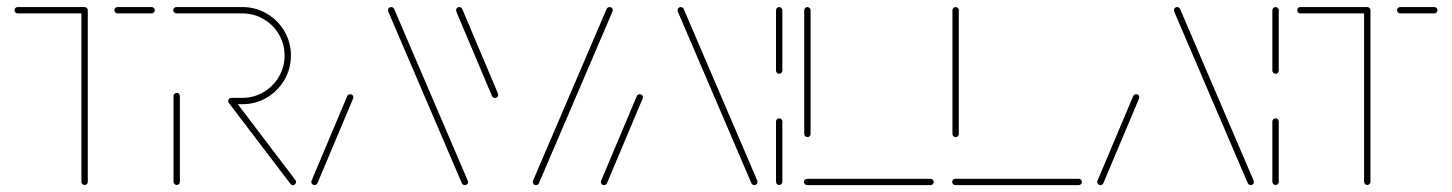

<svg xmlns="http://www.w3.org/2000/svg" viewBox="-20 -539 4227 559"><path d="M235.6 -509.3V-9.6Q235.6 -5.9 233 -3.1Q230.4 -0.4 226.3 -0.4Q222.6 -0.4 219.8 -3.1Q217 -5.9 217 -9.6V-509.3ZM22.2 -509.3Q22.2 -513.3 25 -515.9Q27.8 -518.5 31.5 -518.5H226.3Q230 -518.5 232.8 -515.7Q235.6 -513 235.6 -509.3Q235.6 -505.6 232.8 -502.8Q230 -500 226.3 -500H31.5Q27.8 -500 25 -502.8Q22.2 -505.6 22.2 -509.3ZM313 -509.3Q313 -513.3 315.7 -515.9Q318.5 -518.5 322.2 -518.5H421.5Q425.2 -518.5 428 -515.7Q430.7 -513 430.7 -509.3Q430.7 -505.6 428 -502.8Q425.2 -500 421.5 -500H322.2Q318.5 -500 315.7 -502.8Q313 -505.6 313 -509.3Z M494.4 -0.4Q490.7 -0.4 488 -3.1Q485.2 -5.9 485.2 -9.6V-259.3Q485.2 -263.3 488 -265.9Q490.7 -268.5 494.4 -268.5Q498.5 -268.5 501.1 -265.9Q503.7 -263.3 503.7 -259.3V-9.6Q503.7 -5.9 501.1 -3.1Q498.5 -0.4 494.4 -0.4ZM841.9 -9.3Q841.9 -5.6 839.3 -2.8Q836.7 0 832.6 0Q828.1 0 825.6 -3.7L646.3 -239.3Q644.4 -241.9 644.4 -244.8Q644.4 -248.9 647.2 -251.5Q650 -254.1 653.7 -254.1Q658.1 -254.1 661.1 -250.4L840 -14.8Q841.9 -12.2 841.9 -9.3ZM644.4 -244.8Q644.4 -248.9 647.2 -251.5Q650 -254.1 653.7 -254.1H685.6Q718.9 -254.1 747.2 -270.7Q775.6 -287.4 792 -315.7Q808.5 -344.1 808.5 -377.4Q808.5 -410.7 792 -438.9Q775.6 -467 747.2 -483.5Q718.9 -500 685.6 -500H493.7Q490 -500 487.2 -502.8Q484.4 -505.6 484.4 -509.3Q484.4 -513.3 487.2 -515.9Q490 -518.5 493.7 -518.5H685.6Q723.7 -518.5 756.3 -499.6Q788.9 -480.7 808 -448.3Q827 -415.9 827 -377.4Q827 -338.9 808 -306.3Q788.9 -273.7 756.5 -254.6Q724.1 -235.6 685.6 -235.6H653.7Q650 -235.6 647.2 -238.3Q644.4 -241.1 644.4 -244.8Z M895.6 0Q891.9 0 889.1 -2.8Q886.3 -5.6 886.3 -9.3Q886.3 -11.5 887 -12.6L991.1 -259.6Q992.2 -261.9 994.6 -263.3Q997 -264.8 999.6 -264.8Q1003.7 -264.8 1006.3 -262.2Q1008.9 -259.6 1008.9 -255.6Q1008.9 -253.3 1008.1 -252.2L904.1 -5.2Q903 -3 900.6 -1.5Q898.1 0 895.6 0ZM1342.6 -9.3Q1342.6 -5.6 1340 -2.8Q1337.4 0 1333.3 0Q1330.7 0 1328.3 -1.5Q1325.9 -3 1324.8 -5.2L1112.2 -501.1Q1109.6 -507.8 1109.6 -509.3Q1109.6 -513.3 1112.4 -515.9Q1115.2 -518.5 1118.9 -518.5Q1121.5 -518.5 1123.9 -517Q1126.3 -515.6 1127.4 -513.3L1340 -17.4Q1342.6 -11.1 1342.6 -9.3Z M1430.4 -263Q1430.4 -259.3 1427.8 -256.5Q1425.2 -253.7 1421.1 -253.7Q1418.5 -253.7 1416.1 -255.2Q1413.7 -256.7 1412.6 -258.9L1310.4 -500.7Q1307.8 -507 1307.8 -509.3Q1307.8 -513.3 1310.6 -515.9Q1313.3 -518.5 1317 -518.5Q1319.6 -518.5 1322 -517Q1324.4 -515.6 1325.6 -513.3L1427.8 -271.5Q1430.4 -265.2 1430.4 -263ZM1540.4 0Q1536.7 0 1533.9 -2.8Q1531.1 -5.6 1531.1 -9.3Q1531.1 -10.7 1531.9 -13L1746.3 -513.3Q1747.4 -515.6 1749.8 -517Q1752.2 -518.5 1754.8 -518.5Q1758.9 -518.5 1761.5 -515.9Q1764.1 -513.3 1764.1 -509.3Q1764.1 -507.8 1763.3 -505.6L1548.9 -5.2Q1547.8 -3 1545.4 -1.5Q1543 0 1540.4 0Z M1738.5 0Q1734.8 0 1732 -2.8Q1729.3 -5.6 1729.3 -9.3Q1729.3 -11.5 1730 -12.6L1834.1 -259.6Q1835.2 -261.9 1837.6 -263.3Q1840 -264.8 1842.6 -264.8Q1846.7 -264.8 1849.3 -262.2Q1851.9 -259.6 1851.9 -255.6Q1851.9 -253.3 1851.1 -252.2L1747 -5.2Q1745.9 -3 1743.5 -1.5Q1741.1 0 1738.5 0ZM2185.6 -9.3Q2185.6 -5.6 2183 -2.8Q2180.4 0 2176.3 0Q2173.7 0 2171.3 -1.5Q2168.9 -3 2167.8 -5.2L1955.2 -501.1Q1952.6 -507.8 1952.6 -509.3Q1952.6 -513.3 1955.4 -515.9Q1958.1 -518.5 1961.9 -518.5Q1964.4 -518.5 1966.9 -517Q1969.3 -515.6 1970.4 -513.3L2183 -17.4Q2185.6 -11.1 2185.6 -9.3Z M2248.5 -0.4Q2244.8 -0.4 2242 -3.1Q2239.3 -5.9 2239.3 -9.6V-185.2Q2239.3 -189.3 2242 -191.9Q2244.8 -194.4 2248.5 -194.4Q2252.6 -194.4 2255.2 -191.9Q2257.8 -189.3 2257.8 -185.2V-9.6Q2257.8 -5.9 2255.2 -3.1Q2252.6 -0.4 2248.5 -0.4ZM2248.5 -324.1Q2244.8 -324.1 2242 -326.9Q2239.3 -329.6 2239.3 -333.3V-509.3Q2239.3 -513 2242 -515.7Q2244.8 -518.5 2248.5 -518.5Q2252.2 -518.5 2255 -515.7Q2257.8 -513 2257.8 -509.3V-333.3Q2257.8 -329.6 2255.2 -326.9Q2252.6 -324.1 2248.5 -324.1Z M2698.5 -9.3Q2698.5 -5.6 2695.7 -2.8Q2693 0 2689.3 0H2330Q2326.3 0 2323.5 -2.8Q2320.7 -5.6 2320.7 -9.3Q2320.7 -13.3 2323.5 -15.9Q2326.3 -18.5 2330 -18.5H2689.3Q2693 -18.5 2695.7 -15.7Q2698.5 -13 2698.5 -9.3ZM2330.7 -139.6Q2327 -139.6 2324.3 -142.4Q2321.5 -145.2 2321.5 -148.9V-509.3Q2321.5 -513 2324.3 -515.7Q2327 -518.5 2330.7 -518.5Q2334.4 -518.5 2337.2 -515.7Q2340 -513 2340 -509.3V-148.9Q2340 -145.2 2337.4 -142.4Q2334.8 -139.6 2330.7 -139.6Z M3130 -9.3Q3130 -5.6 3127.2 -2.8Q3124.4 0 3120.7 0H2761.5Q2757.8 0 2755 -2.8Q2752.2 -5.6 2752.2 -9.3Q2752.2 -13.3 2755 -15.9Q2757.8 -18.5 2761.5 -18.5H3120.7Q3124.4 -18.5 3127.2 -15.7Q3130 -13 3130 -9.3ZM2762.2 -139.6Q2758.5 -139.6 2755.7 -142.4Q2753 -145.2 2753 -148.9V-509.3Q2753 -513 2755.7 -515.7Q2758.5 -518.5 2762.2 -518.5Q2765.9 -518.5 2768.7 -515.7Q2771.5 -513 2771.5 -509.3V-148.9Q2771.5 -145.2 2768.9 -142.4Q2766.3 -139.6 2762.2 -139.6Z M3183.7 0Q3180 0 3177.2 -2.8Q3174.4 -5.6 3174.4 -9.3Q3174.4 -11.5 3175.2 -12.6L3279.3 -259.6Q3280.4 -261.9 3282.8 -263.3Q3285.2 -264.8 3287.8 -264.8Q3291.9 -264.8 3294.4 -262.2Q3297 -259.6 3297 -255.6Q3297 -253.3 3296.3 -252.2L3192.2 -5.2Q3191.1 -3 3188.7 -1.5Q3186.3 0 3183.7 0ZM3630.7 -9.3Q3630.7 -5.6 3628.1 -2.8Q3625.6 0 3621.5 0Q3618.9 0 3616.5 -1.5Q3614.1 -3 3613 -5.2L3400.4 -501.1Q3397.8 -507.8 3397.8 -509.3Q3397.8 -513.3 3400.6 -515.9Q3403.3 -518.5 3407 -518.5Q3409.6 -518.5 3412 -517Q3414.4 -515.6 3415.6 -513.3L3628.1 -17.4Q3630.7 -11.1 3630.7 -9.3Z M3693.7 -0.4Q3690 -0.4 3687.2 -3.1Q3684.4 -5.9 3684.4 -9.6V-185.2Q3684.4 -189.3 3687.2 -191.9Q3690 -194.4 3693.7 -194.4Q3697.8 -194.4 3700.4 -191.9Q3703 -189.3 3703 -185.2V-9.6Q3703 -5.9 3700.4 -3.1Q3697.8 -0.4 3693.7 -0.4ZM3693.7 -324.1Q3690 -324.1 3687.2 -326.9Q3684.4 -329.6 3684.4 -333.3V-509.3Q3684.4 -513 3687.2 -515.7Q3690 -518.5 3693.7 -518.5Q3697.4 -518.5 3700.2 -515.7Q3703 -513 3703 -509.3V-333.3Q3703 -329.6 3700.4 -326.9Q3697.8 -324.1 3693.7 -324.1Z M3970 -509.3V-9.6Q3970 -5.9 3967.4 -3.1Q3964.8 -0.4 3960.7 -0.4Q3957 -0.4 3954.3 -3.1Q3951.5 -5.9 3951.5 -9.6V-509.3ZM3756.7 -509.3Q3756.7 -513.3 3759.4 -515.9Q3762.2 -518.5 3765.9 -518.5H3960.7Q3964.4 -518.5 3967.2 -515.7Q3970 -513 3970 -509.3Q3970 -505.6 3967.2 -502.8Q3964.4 -500 3960.7 -500H3765.9Q3762.2 -500 3759.4 -502.8Q3756.7 -505.6 3756.7 -509.3ZM4047.4 -509.3Q4047.4 -513.3 4050.2 -515.9Q4053 -518.5 4056.7 -518.5H4155.9Q4159.6 -518.5 4162.4 -515.7Q4165.2 -513 4165.2 -509.3Q4165.2 -505.6 4162.4 -502.8Q4159.6 -500 4155.9 -500H4056.7Q4053 -500 4050.2 -502.8Q4047.4 -505.6 4047.4 -509.3Z"/></svg>

Font: 26F Galaxy Hebrew Hairline
Style: Regular
Weight: 50
Designer: C₂₉H₂₅N₃O₅
Version: Version 1.000